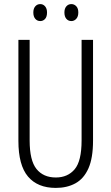

<svg xmlns="http://www.w3.org/2000/svg" viewBox="-20 -909 544 939"><path d="M435 -221Q435 -136 412.5 -85.5Q390 -35 349 -12.5Q308 10 253 10Q164 10 117 -45.5Q70 -101 70 -220V-714H125V-222Q125 -124 158.5 -82.5Q192 -41 253 -41Q311 -41 345 -81Q379 -121 379 -222V-714H435ZM143 -848Q143 -867 152.5 -878Q162 -889 177 -889Q191 -889 200.5 -878Q210 -867 210 -848Q210 -827 200.5 -816.5Q191 -806 177 -806Q162 -806 152.5 -817Q143 -828 143 -848ZM295 -848Q295 -867 304.5 -878Q314 -889 329 -889Q343 -889 353 -878.5Q363 -868 363 -848Q363 -828 353 -817Q343 -806 329 -806Q314 -806 304.5 -817Q295 -828 295 -848Z"/></svg>

Font: Noto Sans Telugu ExtraCondensed Light
Style: Regular
Weight: 300
Width: 2
Designer: Jelle Bosma - Monotype Design Team
Foundry: Monotype Imaging Inc.
Version: Version 2.005; ttfautohint (v1.8.4.7-5d5b)